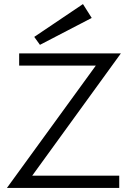

<svg xmlns="http://www.w3.org/2000/svg" viewBox="-20 -922 622 942"><path d="M14 0 450 -600H74V-660H573L138 -60H565V0ZM176 -702 148 -741 387 -902 430 -834Z"/></svg>

Font: Lil Grotesk
Style: Regular
Weight: 400
Designer: Bastien Sozeau
Foundry: NBR — Bastien Sozeau
Version: Version 4.002; ttfautohint (v1.8.4.7-5d5b)